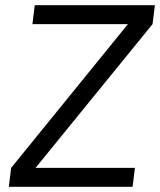

<svg xmlns="http://www.w3.org/2000/svg" viewBox="-20 -720 617 740"><path d="M117 -73H500L491 0H14L23 -73L473 -627H105L114 -700H577L568 -627Z"/></svg>

Font: Haskoy
Style: Italic
Weight: 400
Designer: Ertekin Erdin
Foundry: Ertekin Erdin
Version: Version 2.000; ttfautohint (v1.8.4.7-5d5b)